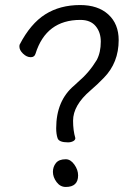

<svg xmlns="http://www.w3.org/2000/svg" viewBox="-20 -733 540 762"><path d="M250 -168Q214 -168 208.5 -184.5Q203 -201 203 -224Q203 -334 275 -394L289 -407Q334 -445 364 -495Q380 -525 380 -568Q380 -605 359.5 -629.5Q339 -654 299 -654Q163 -654 121 -520Q117 -506 102 -506Q86 -506 71.5 -520Q57 -534 57 -548Q57 -553 58 -556Q101 -639 159.5 -676Q218 -713 298 -713Q369 -713 410 -675.5Q451 -638 451 -574Q451 -484 392 -424Q366 -397 339 -374Q270 -315 270 -254Q270 -215 279 -185Q279 -177 270 -172.5Q261 -168 250 -168ZM241 9Q219 9 204.5 -10.5Q190 -30 190 -51Q190 -71 202 -86Q214 -101 241 -101Q260 -101 275 -80Q290 -59 290 -37Q290 9 241 9Z"/></svg>

Font: LXGW WenKai Mono Lite
Style: Regular
Weight: 400
Monospace: yes
Designer: LXGW / Fontworks Inc.
Foundry: LXGW / Fontworks Inc.
Version: Version 1.520; June 14, 2025